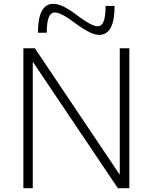

<svg xmlns="http://www.w3.org/2000/svg" viewBox="-20 -982 797 1002"><path d="M102 0V-730H162L603 -73H605V-730H655V0H595L153 -657H151V0ZM498 -800Q474 -800 444.5 -815Q415 -830 372 -861Q336 -889 309 -903Q282 -917 266 -917Q245 -917 234.5 -891.5Q224 -866 224 -811H178Q178 -962 258 -962Q282 -962 312 -947.5Q342 -933 384 -901Q421 -873 447.5 -859Q474 -845 489 -845Q511 -845 521 -871Q531 -897 531 -951H578Q578 -800 498 -800Z"/></svg>

Font: M PLUS 2 Thin Light
Style: Regular
Weight: 300
Version: Version 1.001